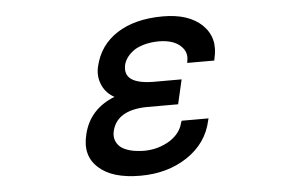

<svg xmlns="http://www.w3.org/2000/svg" viewBox="-45 -623 1089 696"><g transform="rotate(-5 500.0 -275.0)"><path d="M480.5 -236.3Q373 -233.4 356.4 -158.2Q349.6 -124 375 -101.6Q402.3 -80.1 460 -79.1Q511.7 -79.1 554.7 -105.5Q593.8 -130.9 602.5 -168.9L605.5 -175.8H703.1L701.2 -168.9Q683.6 -86.9 610.4 -38.1Q538.1 9.8 439.5 9.8Q336.9 9.8 288.1 -35.2Q237.3 -80.1 256.8 -157.2Q278.3 -247.1 370.1 -283.2Q341.8 -298.8 328.1 -326.2Q311.5 -360.4 320.3 -397.5Q337.9 -474.6 403.3 -516.6Q468.8 -558.6 570.3 -558.6Q664.1 -558.6 712.9 -511.7Q761.7 -463.9 743.2 -389.6L742.2 -382.8H643.6L644.5 -389.6Q651.4 -421.9 627 -444.3L626 -445.3Q600.6 -468.8 549.8 -469.7Q497.1 -469.7 460.9 -449.2Q427.7 -427.7 418.9 -396.5Q411.1 -361.3 434.6 -343.8Q458 -326.2 513.7 -325.2H618.2L597.7 -236.3Z"/></g></svg>

Font: RobotoJAA
Style: Medium
Weight: 500
Version: Version 2.05; 2016-11-05